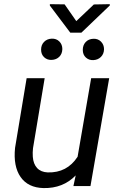

<svg xmlns="http://www.w3.org/2000/svg" viewBox="-20 -911 580 940"><path d="M44.4 0ZM350.6 -52.2Q288.6 11.7 192.9 9.8Q117.2 7.8 80.8 -44.4Q44.4 -96.7 53.7 -187L110.4 -528.3H198.7L141.6 -185.5Q139.2 -164.1 140.6 -143.6Q143.1 -108.4 161.6 -88.4Q180.2 -68.4 213.4 -66.9Q308.1 -64 359.9 -143.6L426.3 -528.3H514.6L422.9 0H339.4ZM181.2 -668Q181.2 -690.9 195.6 -705.8Q210 -720.7 232.9 -721.7Q255.9 -722.7 270.5 -708Q285.2 -693.4 285.2 -670.9Q284.7 -647.5 270.3 -633.1Q255.9 -618.7 232.9 -617.7Q211.4 -616.7 196.3 -630.6Q181.2 -644.5 181.2 -668ZM385.3 -667Q385.3 -689.9 399.4 -705.1Q413.6 -720.2 437 -721.2Q459.5 -722.2 474.4 -707.3Q489.3 -692.4 489.3 -669.9Q488.8 -647 474.1 -632.3Q459.5 -617.7 436.5 -616.7Q415.5 -615.7 400.4 -629.4Q385.3 -643.1 385.3 -667ZM353.5 -807.6 439.5 -889.2 517.6 -890.6V-884.3L378.4 -751H324.2L224.1 -883.8V-890.6L296.4 -889.6Z"/></svg>

Font: Roboto
Style: Italic
Weight: 400
Italic angle: -12°
Designer: Google
Version: Version 2.134; 2016; ttfautohint (v1.6)